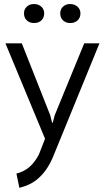

<svg xmlns="http://www.w3.org/2000/svg" viewBox="-20 -689 514 945"><path d="M60.9 165.3Q98 156 124.5 133.2Q150.9 110.5 171.3 71.8L201.7 -6.1L6.8 -475.6H87.4L226.8 -122.9L236.6 -84.8H239.5L249.3 -121.9L394.5 -475.6L469.6 -475.8L247.4 67.4Q228.8 116.3 204.3 149.5Q179.8 182.6 151.5 202.4Q123.2 222.2 85.2 232.7L75.3 235.4ZM147.7 -575.6Q126.2 -575.6 112.2 -588.4Q98.1 -601.3 98.1 -622.9Q98.1 -643.8 112.2 -656.5Q126.2 -669.2 147 -669.2Q168.8 -669.2 183.2 -656.3Q197.5 -643.4 197.5 -622.9Q197.5 -601.7 183.7 -588.6Q169.9 -575.6 147.7 -575.6ZM325.6 -575.6Q304.4 -575.6 290.5 -588.4Q276.5 -601.3 276.5 -622.9Q276.5 -643.8 290.3 -656.5Q304.1 -669.2 324.8 -669.2Q346.7 -669.2 361.3 -656.3Q375.9 -643.4 375.9 -622.9Q375.9 -601.7 361.8 -588.6Q347.8 -575.6 325.6 -575.6Z"/></svg>

Font: DavidDev Light
Style: Regular
Weight: 300
Designer: David.dev
Foundry: David.dev
Version: Version 1.001;FEAKit 1.0